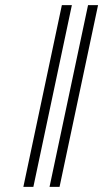

<svg xmlns="http://www.w3.org/2000/svg" viewBox="-20 -718 402 748"><path d="M110 10 260 -698H221L71 10ZM212 10 362 -698H323L173 10Z"/></svg>

Font: Libertinus Sans
Style: Italic
Weight: 400
Italic angle: -12°
Designer: Philipp H. Poll, Khaled Hosny
Foundry: Caleb Maclennan
Version: Version 7.050;RELEASE